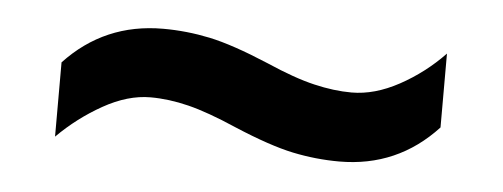

<svg xmlns="http://www.w3.org/2000/svg" viewBox="-27 -471 626 239"><g transform="rotate(5 286.0 -352.0)"><path d="M269.5 -311Q233.4 -326.7 208.7 -332.8Q184.1 -338.9 161.1 -338.9Q132.8 -338.9 102.3 -321.8Q71.8 -304.7 46.9 -279.8V-372.6Q96.2 -425.3 169.4 -425.3Q198.7 -425.3 227.8 -419.2Q256.8 -413.1 302.2 -394Q337.9 -378.4 362.8 -372.6Q387.7 -366.7 409.7 -366.7Q438.5 -366.7 469 -383.3Q499.5 -399.9 523.9 -425.3V-333Q474.6 -279.8 401.9 -279.8Q372.6 -279.8 343.5 -285.9Q314.5 -292 269.5 -311Z"/></g></svg>

Font: Open Sans SemiBold
Style: Regular
Weight: 600
Designer: Monotype Design Team
Foundry: Monotype Imaging Inc.
Version: Version 3.003; ttfautohint (v1.8.4)